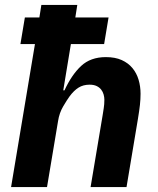

<svg xmlns="http://www.w3.org/2000/svg" viewBox="-20 -760 640 780"><path d="M122 -581H63L81 -689H140L148 -740H294L286 -689H421L403 -581H268L237 -393H242Q271 -456 309.5 -492Q348 -528 410 -528Q448 -528 474.5 -516Q501 -504 518 -483.5Q535 -463 543 -436Q551 -409 551 -379Q551 -357 548.5 -334Q546 -311 540 -275L494 0H348L397 -292Q399 -306 401.5 -321Q404 -336 404 -355Q404 -365 401 -376Q398 -387 391 -396Q384 -405 372.5 -410.5Q361 -416 344 -416Q318 -416 299 -404Q280 -392 263 -369Q252 -354 236.5 -327.5Q221 -301 216 -269L171 0H25Z"/></svg>

Font: IBM Plex Mono
Style: Bold Italic
Weight: 700
Italic angle: -9°
Monospace: yes
Designer: Mike Abbink, Paul van der Laan, Pieter van Rosmalen
Foundry: Bold Monday
Version: Version 2.3